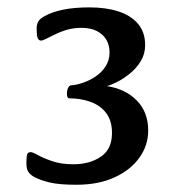

<svg xmlns="http://www.w3.org/2000/svg" viewBox="-20 -751 479 520"><path d="M186.5 -250.6Q141.7 -250.6 116 -256.5Q90.3 -262.3 72.3 -272Q62.1 -277.6 56.8 -285.5Q51.5 -293.5 51.5 -309.2Q51.5 -326.9 53.6 -332.9Q55.8 -339 63 -339Q68.5 -339 83 -330.8Q97.5 -322.7 121.7 -314.4Q145.9 -306.1 178.8 -306.1Q222.9 -306.1 253.1 -326.6Q283.3 -347.1 283.3 -390.6Q283.3 -424.5 267.4 -445.1Q251.5 -465.7 225 -475.2Q198.6 -484.7 167.4 -484.7Q161.3 -484.7 161.3 -497.1Q161.3 -507 164.6 -513.3Q168 -519.7 172.9 -520Q186 -520.6 203.9 -526.6Q221.8 -532.5 238.5 -543.6Q255.1 -554.6 265.9 -571.1Q276.7 -587.6 276.7 -608.6Q276.7 -628.8 267.8 -643.7Q259 -658.5 242 -667.1Q225.1 -675.6 200.7 -675.6Q180.1 -675.6 162.7 -670.7Q145.2 -665.8 128.2 -657.4Q114.7 -650.6 104.6 -645.8Q94.5 -641 91.8 -641Q85.5 -641 82.4 -647Q79.3 -652.9 79.3 -675.1Q79.3 -684.9 83.6 -692.6Q88 -700.4 100.3 -707.1Q120.8 -718.7 151 -724.8Q181.2 -731 222.6 -731Q266.7 -731 300.3 -720.2Q334 -709.5 353.5 -686.8Q373.1 -664.1 373.1 -629Q373.1 -604.7 361.1 -585.2Q349.2 -565.7 331.5 -551.5Q313.7 -537.3 296.7 -528.8Q279.6 -520.2 269.3 -517.9Q319.7 -510.2 350.5 -478.8Q381.4 -447.4 381.4 -397.4Q381.4 -357.2 357.4 -323.8Q333.4 -290.3 289.9 -270.5Q246.5 -250.6 186.5 -250.6Z"/></svg>

Font: Briem Hand Thin
Style: Regular
Weight: 100
Designer: Gunnlaugur SE Briem, Eben Sorkin
Foundry: Sorkin Type Co.
Version: Version 1.003